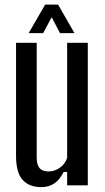

<svg xmlns="http://www.w3.org/2000/svg" viewBox="-20 -780 441 808"><path d="M153.5 7.5Q103 7.5 75.2 -23Q47.5 -53.5 47.5 -124V-600H134.5V-117Q134.5 -86.5 146.5 -72.5Q158.5 -58.5 184.5 -58.5Q209 -58.5 231 -73.5Q253 -88.5 262.5 -115V-600H349.5V0H262.5V-56.5H248Q231.5 -23.5 208.5 -8Q185.5 7.5 153.5 7.5ZM100.5 -640.5 170 -760.5H224.5L293.5 -640.5H232.5L197.5 -707.5L161.5 -640.5Z"/></svg>

Font: Big Shoulders Display Thin SemiBold
Style: Regular
Weight: 600
Version: Version 2.002